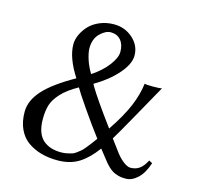

<svg xmlns="http://www.w3.org/2000/svg" viewBox="-99 -763 908 878"><g transform="rotate(15 355.0 -324.0)"><path d="M254.9 -337.9Q205.1 -310.5 177.5 -280.5Q149.9 -250.5 141.4 -222.4Q132.8 -194.3 132.8 -155.8Q132.8 -120.1 142.3 -94.7Q151.9 -69.3 168.9 -55.7Q186 -42 206.5 -35.9Q227.1 -29.8 252 -29.8Q267.1 -29.8 280 -32.5Q293 -35.2 302.7 -38.1Q312.5 -41 323.7 -49.6Q335 -58.1 341.6 -63.7Q348.1 -69.3 359.6 -83.5Q371.1 -97.7 377 -105.5L397 -132.8Q356.9 -185.5 310.5 -252.9Q264.2 -320.3 254.9 -337.9ZM293 -411.1Q339.8 -441.9 367.9 -479Q396 -516.1 396 -543.9Q396 -578.1 378.7 -598.6Q361.3 -619.1 331.1 -619.1Q306.6 -619.1 280.8 -593.8Q254.9 -568.4 254.9 -523.9Q254.9 -503.9 264.4 -473.4Q273.9 -442.9 293 -411.1ZM437 -191.9Q487.8 -267.1 511.2 -323.5Q534.7 -379.9 541 -432.1Q550.8 -429.2 580.1 -429.2Q613.3 -429.2 623 -432.1L543 -289.1Q477.5 -171.9 464.8 -152.8L499 -106.9Q520.5 -76.2 541.7 -60.1Q563 -43.9 576.2 -43.9Q601.6 -43.9 619.4 -56.6Q637.2 -69.3 651.9 -98.1L668 -89.8Q651.9 -40 625 -15.1Q598.1 9.8 569.8 9.8Q554.7 9.8 544.7 8.3Q534.7 6.8 519.3 1Q503.9 -4.9 487.8 -19.5Q471.7 -34.2 455.1 -57.1L425.8 -94.2Q388.2 -42.5 346.7 -16.4Q305.2 9.8 245.1 9.8Q203.6 9.8 168.5 0Q133.3 -9.8 104.7 -29.8Q76.2 -49.8 60.1 -84.7Q43.9 -119.6 43.9 -166Q43.9 -219.7 88.9 -269.5Q133.8 -319.3 232.9 -375Q179.2 -458.5 179.2 -522Q179.2 -544.4 189.9 -568.1Q200.7 -591.8 219.7 -612.1Q238.8 -632.3 269.5 -645.3Q300.3 -658.2 335.9 -658.2Q388.2 -658.2 425.5 -624.8Q462.9 -591.3 462.9 -543.9Q462.9 -503.4 420.9 -455.8Q378.9 -408.2 314.9 -371.1L318.8 -362.8Q351.1 -308.1 437 -191.9Z"/></g></svg>

Font: Linux Biolinum G
Style: Regular
Weight: 400
Designer: Philipp H. Poll
Foundry: Philipp H. Poll
Version: Version 1.1.0 ; ttfautohint (v1.6)